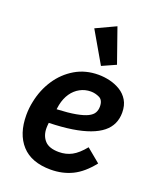

<svg xmlns="http://www.w3.org/2000/svg" viewBox="-150 -892 813 993"><g transform="rotate(20 257.0 -395.5)"><path d="M250 12Q144 12 90 -47.5Q36 -107 36 -211Q36 -230 38 -249Q40 -268 44 -286Q58 -355 95 -411Q132 -467 188.5 -500.5Q245 -534 317 -534Q348 -534 379.5 -526.5Q411 -519 438 -502.5Q465 -486 481.5 -458.5Q498 -431 498 -391Q498 -358 485.5 -330.5Q473 -303 447 -282Q421 -261 380.5 -246Q340 -231 285.5 -222.5Q231 -214 159 -212Q158 -203 157.5 -195.5Q157 -188 157 -183Q157 -141 181 -114.5Q205 -88 259 -88Q298 -88 330 -105Q362 -122 396 -164L471 -102Q422 -40 368.5 -14Q315 12 250 12ZM309 -439Q277 -439 249.5 -424Q222 -409 203.5 -382Q185 -355 177 -317L173 -292Q237 -295 277.5 -302.5Q318 -310 340 -321Q362 -332 370.5 -347Q379 -362 379 -381Q379 -417 356 -428Q333 -439 309 -439ZM312 -581 213 -752 322 -803 388 -615Z"/></g></svg>

Font: IBM Plex Sans SemiBold
Style: Italic
Weight: 600
Italic angle: -11.31°
Designer: Mike Abbink, Paul van der Laan, Pieter van Rosmalen
Foundry: Bold Monday
Version: Version 3.201